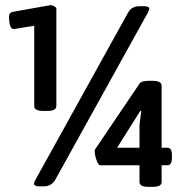

<svg xmlns="http://www.w3.org/2000/svg" viewBox="-20 -724 711 746"><path d="M522 -240 529 -293H525L435 -150H522ZM199 -690V-312Q199 -293 164 -293H148Q113 -293 113 -312V-624L34 -611Q15 -611 15 -661Q15 -675 30 -678L176 -704Q183 -704 191 -699.5Q199 -695 199 -690ZM560 -689Q560 -686 554 -674L195 -26Q180 0 150 0H133Q112 0 112 -11Q112 -14 118 -26L477 -674Q491 -700 522 -700H539Q560 -700 560 -689ZM648 -121V-111Q648 -82 631 -82H608V-17Q608 2 573 2H557Q522 2 522 -17V-82H369Q362 -82 355 -102Q348 -122 348 -136Q348 -141 349 -143L522 -399Q529 -410 558 -410H573Q608 -410 608 -391V-150H631Q648 -150 648 -121Z"/></svg>

Font: mmAsap
Style: Bold
Weight: 700
Designer: Pablo Cosgaya
Foundry: Omnibus-Type
Version: Version 1.001